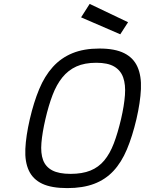

<svg xmlns="http://www.w3.org/2000/svg" viewBox="-20 -955 743 985"><path d="M342 -63Q402 -63 444 -80Q486 -97 515 -132Q544 -167 564 -219.5Q584 -272 601 -344Q617 -413 621 -467Q625 -521 612 -557.5Q599 -594 566 -613.5Q533 -633 474 -633Q414 -633 372 -614Q330 -595 300 -558Q270 -521 249.5 -467Q229 -413 213 -344Q197 -275 192.5 -222Q188 -169 201 -134Q214 -99 248 -81Q282 -63 342 -63ZM325 10Q244 10 196.5 -12.5Q149 -35 128 -80Q107 -125 110 -191Q113 -257 133 -344Q153 -430 181 -497.5Q209 -565 251 -611.5Q293 -658 351.5 -682Q410 -706 490 -706Q570 -706 617.5 -682Q665 -658 685.5 -611.5Q706 -565 703 -498Q700 -431 680 -344Q659 -255 631 -188.5Q603 -122 562 -78Q521 -34 463 -12Q405 10 325 10ZM637 -841 597 -779 396 -866 440 -935Z"/></svg>

Font: Panefresco 400wt
Style: Italic
Weight: 400
Foundry: Campivisivi & Chank Co
Version: Version 1.001